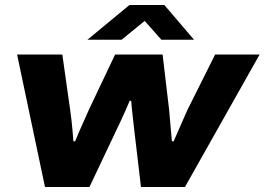

<svg xmlns="http://www.w3.org/2000/svg" viewBox="-20 -744 1053 764"><path d="M159 0 48 -527H228L259 -308Q262 -289 264.5 -265.5Q267 -242 269 -220Q271 -198 272 -182H279Q286 -200 296 -222.5Q306 -245 316 -267.5Q326 -290 334 -308L438 -527H627L653 -307Q654 -295 656 -272.5Q658 -250 660 -226Q662 -202 664 -182H671Q679 -200 689 -223Q699 -246 709 -268.5Q719 -291 726 -307L836 -527H1013L716 0H541L514 -228Q512 -247 509.5 -268.5Q507 -290 505 -309.5Q503 -329 502 -343H496Q490 -329 481.5 -309Q473 -289 463 -268Q453 -247 444 -228L336 0ZM328 -586 495 -724H634L752 -586H622L536 -683H583L464 -586Z"/></svg>

Font: Archivo SemiExpanded ExtraBold
Style: Italic
Weight: 800
Width: 6
Italic angle: -10°
Designer: Hector Gatti
Foundry: Omnibus-Type
Version: Version 2.001